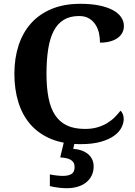

<svg xmlns="http://www.w3.org/2000/svg" viewBox="-20 -744 708 1004"><path d="M424.8 -69.8Q461.4 -69.8 490 -78.4Q518.6 -86.9 541 -100.6Q563.5 -114.3 580.3 -131.3Q597.2 -148.4 609.9 -165Q617.7 -159.2 622.3 -147Q627 -134.8 627 -122.1Q627 -101.1 615.7 -77.9Q604.5 -54.7 578.1 -35.2Q551.8 -15.6 508.3 -2.9Q464.8 9.8 400.9 9.8Q314 9.8 249 -16.6Q184.1 -43 141.1 -91.3Q98.1 -139.6 76.7 -207.5Q55.2 -275.4 55.2 -357.9Q55.2 -439 77.1 -506.3Q99.1 -573.7 142.3 -622.1Q185.5 -670.4 250.2 -697.3Q314.9 -724.1 399.9 -724.1Q457.5 -724.1 500.2 -715.1Q543 -706.1 571.3 -690.4Q599.6 -674.8 613.8 -653.6Q627.9 -632.3 627.9 -607.9Q627.9 -589.4 619.9 -573.5Q611.8 -557.6 595.9 -545.9Q580.1 -534.2 556.6 -527.6Q533.2 -521 502.9 -521Q502.9 -545.9 497.6 -570.6Q492.2 -595.2 479.2 -615.2Q466.3 -635.3 445.3 -647.7Q424.3 -660.2 393.1 -660.2Q345.7 -660.2 313 -640.1Q280.3 -620.1 260.5 -581.5Q240.7 -543 231.9 -486.6Q223.1 -430.2 223.1 -357.9Q223.1 -285.6 233.9 -231.4Q244.6 -177.2 268.6 -141.4Q292.5 -105.5 330.8 -87.6Q369.1 -69.8 424.8 -69.8ZM469.7 126Q469.7 152.3 459.5 173.6Q449.2 194.8 430.7 209.7Q412.1 224.6 386 232.4Q359.9 240.2 328.1 240.2Q320.3 240.2 309.1 239.5Q297.9 238.8 285.6 237.3Q273.4 235.8 261.7 233.6Q250 231.4 240.7 229V168Q259.3 171.9 277.3 173.8Q295.4 175.8 309.1 175.8Q337.4 175.8 353.8 165.8Q370.1 155.8 370.1 129.9Q370.1 115.2 364.5 106Q358.9 96.7 348.6 91.1Q338.4 85.4 324.7 82.8Q311 80.1 294.9 79.1L315.9 -8.8H373L362.8 34.2Q387.2 36.1 407 43.2Q426.8 50.3 440.7 62Q454.6 73.7 462.2 90.1Q469.7 106.4 469.7 126Z"/></svg>

Font: Droid Serif
Style: Bold
Weight: 700
Designer: Monotype Design team
Foundry: Monotype Imaging Inc.
Version: Version 1.03